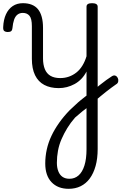

<svg xmlns="http://www.w3.org/2000/svg" viewBox="-75 -535 763 1205"><path d="M511 32Q531 15 551.5 -1.5Q572 -18 592 -32.5Q612 -47 628 -57Q640 -64 649.5 -60Q659 -56 664 -46Q669 -36 667 -24Q665 -12 654 -6Q640 3 624 15.5Q608 28 590 41.5Q572 55 555.5 69.5Q539 84 523 97ZM356 650Q288 650 248.5 608.5Q209 567 209 491Q209 447 218.5 403.5Q228 360 247.5 318.5Q267 277 296 236Q325 195 363 156Q381 140 398 123.5Q415 107 433 92.5Q451 78 468 65V-86Q454 -59 435 -39.5Q416 -20 393 -7.5Q370 5 345 11.5Q320 18 294 18Q241 18 203 -2Q165 -22 145 -63Q125 -104 125 -166V-371Q125 -418 110 -436Q95 -454 68 -454Q49 -454 35 -443.5Q21 -433 13.5 -411.5Q6 -390 3 -358Q2 -346 -4.5 -340Q-11 -334 -27 -334Q-40 -334 -48 -340Q-56 -346 -55 -365Q-53 -412 -37.5 -445.5Q-22 -479 5 -497Q32 -515 69 -515Q100 -515 124 -505.5Q148 -496 163.5 -477Q179 -458 187 -428.5Q195 -399 195 -360V-169Q195 -129 206.5 -101Q218 -73 242 -59Q266 -45 303 -45Q332 -45 357.5 -54Q383 -63 404.5 -80Q426 -97 442 -123Q458 -149 468 -182V-493Q468 -504 476.5 -509.5Q485 -515 503 -515Q520 -515 529 -509.5Q538 -504 538 -493V400Q538 460 525 506.5Q512 553 488.5 585Q465 617 431.5 633.5Q398 650 356 650ZM361 587Q394 587 418 566Q442 545 455 503.5Q468 462 468 402V144Q455 153 443 163Q431 173 419.5 183Q408 193 396 203Q368 235 347.5 268.5Q327 302 311.5 337.5Q296 373 289 410.5Q282 448 282 487Q282 517 291 540Q300 563 317.5 575Q335 587 361 587Z"/></svg>

Font: Playwrite BR Light
Style: Regular
Weight: 300
Version: Version 1.003